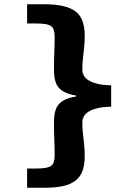

<svg xmlns="http://www.w3.org/2000/svg" viewBox="-20 -728 640 900"><path d="M107 152V62H144Q172 62 190 59.5Q208 57 218 50.5Q228 44 232 32Q236 20 236 0Q236 -38 234.5 -75Q233 -112 233 -156Q233 -216 257.5 -241.5Q282 -267 337 -276V-280Q282 -289 257.5 -314.5Q233 -340 233 -400Q233 -444 234.5 -481Q236 -518 236 -556Q236 -575 232 -587.5Q228 -600 218 -606.5Q208 -613 190 -615.5Q172 -618 144 -618H107V-708H190Q287 -708 332 -676Q377 -644 377 -562Q377 -536 375.5 -516Q374 -496 371.5 -478Q369 -460 367.5 -441.5Q366 -423 366 -400Q366 -387 372.5 -374.5Q379 -362 394.5 -352Q410 -342 436 -335.5Q462 -329 501 -328V-228Q462 -227 436 -220.5Q410 -214 394.5 -204Q379 -194 372.5 -181.5Q366 -169 366 -156Q366 -133 367.5 -114.5Q369 -96 371.5 -78Q374 -60 375.5 -40Q377 -20 377 6Q377 47 366 75Q355 103 332 120Q309 137 274 144.5Q239 152 190 152Z"/></svg>

Font: Source Code Pro Black
Style: Regular
Weight: 900
Monospace: yes
Designer: Paul D. Hunt, Teo Tuominen
Foundry: Adobe Systems Incorporated
Version: Version 2.030;PS 1.000;hotconv 16.6.51;makeotf.lib2.5.65220